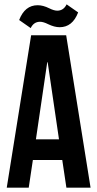

<svg xmlns="http://www.w3.org/2000/svg" viewBox="-20 -862 447 882"><path d="M284 -700 396 0H285L266 -127H131L112 0H11L123 -700ZM197 -576 145 -222H251L199 -576ZM243 -813Q272 -813 286 -842L339 -805Q313 -737 254 -737Q230 -737 201 -751Q179 -762 164 -762Q135 -762 121 -733L68 -770Q94 -838 153 -838Q178 -838 206 -824Q228 -813 243 -813Z"/></svg>

Font: Bebas Neue
Style: Regular
Weight: 400
Designer: Ryoichi Tsunekawa
Foundry: Ryoichi Tsunekawa
Version: Version 1.400